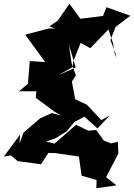

<svg xmlns="http://www.w3.org/2000/svg" viewBox="-65 -938 707 1012"><path d="M545 -655 517 -726 544 -796 622 -855 496 -900 478 -854 359 -839 301 -918 239 -829 195 -799 224 -788H192L68 -755L173 -611L92 -616L82 -496L35 -457H127L123 -423L224 -348L258 -329L208 -342L146 -314L59 -239L38 -183L41 -229L-45 -112L-8 -119L28 -89L151 -72L190 -132L227 -131L351 -113L365 -12L444 11L443 54L549 39L494 -4L559 -129L556 -191L522 -182L482 -197L442 -253L401 -249L336 -280L222 -181L178 -192L225 -208L287 -246L327 -295L380 -323L449 -261L513 -329L469 -305L393 -386L331 -415L314 -508L335 -541L313 -602L298 -702L334 -583L242 -541L318 -585L321 -614L360 -712L411 -684L507 -783L531 -709L543 -636Z"/></svg>

Font: Hussar Lance
Style: Regular
Weight: 700
Foundry: Cannot Into Space Fonts, PlusOne Fonts
Version: Version 2.27